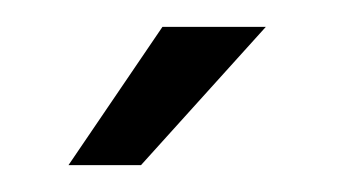

<svg xmlns="http://www.w3.org/2000/svg" viewBox="-20 -868 263 143"><path d="M101 -848H178L85 -745H31Z"/></svg>

Font: TypoPRO Bebas Neue
Style: Regular
Weight: 400
Designer: Ryoichi Tsunekawa
Foundry: Ryoichi Tsunekawa
Version: Version 001.003